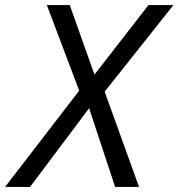

<svg xmlns="http://www.w3.org/2000/svg" viewBox="-72 -734 701 754"><path d="M239 -378 112 -714H202L299 -441L511 -714H609L339 -374L474 0H380L278 -309L46 0H-52Z"/></svg>

Font: BC Sans
Style: Italic
Weight: 400
Italic angle: -12°
Designer: Monotype Design Team
Designer: Province of B.C.
Foundry: Monotype Imaging Inc.
Version: Version 2.000;GOOG;noto-source:20170915:90ef993387c0